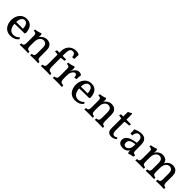

<svg xmlns="http://www.w3.org/2000/svg" viewBox="395 -2276 3847 3847"><g transform="rotate(45 2318.5 -352.5)"><path d="M252 9Q181 9 134 -23Q87 -55 63.5 -109.5Q40 -164 40 -229Q40 -293 65 -347Q90 -401 136.5 -434Q183 -467 247 -467Q312 -467 351.5 -439Q391 -411 410.5 -364Q430 -317 434 -260Q430 -240 419 -226Q402 -226 368 -226Q334 -226 291 -225.5Q248 -225 203 -223.5Q158 -222 118 -220V-271H330Q330 -337 306 -378Q282 -419 238 -419Q214 -419 191 -404.5Q168 -390 153 -353Q138 -316 138 -250Q138 -201 150.5 -154.5Q163 -108 194.5 -77.5Q226 -47 284 -47Q317 -47 349 -61.5Q381 -76 406 -105Q414 -100 421 -91Q428 -82 430 -74Q396 -29 351.5 -10Q307 9 252 9Z M585 -214V-325Q585 -348 580 -363.5Q575 -379 559 -387Q543 -395 510 -396Q510 -407 512 -416Q514 -425 519 -433Q550 -435 590 -445Q630 -455 653 -467Q662 -464 668.5 -454.5Q675 -445 675 -423ZM971 -127Q971 -75 985.5 -57.5Q1000 -40 1030 -40Q1033 -31 1034 -20.5Q1035 -10 1035 3Q1013 2 985 1Q957 0 926 0Q906 0 884 0.5Q862 1 842 1.5Q822 2 807 3Q807 -10 808 -21Q809 -32 812 -40Q848 -40 864.5 -58.5Q881 -77 881 -127V-279Q881 -350 854.5 -375.5Q828 -401 788 -401Q762 -401 736 -384.5Q710 -368 692.5 -331.5Q675 -295 675 -234V-127Q675 -77 690 -58.5Q705 -40 744 -40Q747 -31 748 -20.5Q749 -10 749 3Q735 2 715 1.5Q695 1 672.5 0.5Q650 0 630 0Q610 0 588 0.5Q566 1 546 1.5Q526 2 511 3Q511 -10 512 -21Q513 -32 516 -40Q555 -40 570 -58.5Q585 -77 585 -127V-325L675 -423Q675 -411 673.5 -396Q672 -381 668 -364Q671 -369 674 -375.5Q677 -382 683 -390Q700 -413 737.5 -437.5Q775 -462 828 -462Q866 -462 898.5 -446.5Q931 -431 951 -395.5Q971 -360 971 -299Z M1379 -448Q1379 -438 1377 -425.5Q1375 -413 1369 -403Q1340 -403 1314.5 -399.5Q1289 -396 1268 -389V-448ZM1187 -488Q1187 -563 1217.5 -613.5Q1248 -664 1296 -689Q1344 -714 1396 -714Q1435 -714 1455 -706.5Q1475 -699 1491 -689Q1489 -658 1488 -628.5Q1487 -599 1487 -572Q1474 -568 1458.5 -566Q1443 -564 1430 -564Q1430 -604 1412 -631.5Q1394 -659 1352 -659Q1325 -659 1308.5 -642.5Q1292 -626 1284.5 -595Q1277 -564 1277 -519V-222H1187ZM1202 -448V-391Q1177 -398 1151 -400.5Q1125 -403 1107 -403Q1107 -416 1110 -427Q1113 -438 1121 -448ZM1277 -147Q1277 -104 1286 -81Q1295 -58 1315 -50Q1335 -42 1366 -40Q1369 -32 1370 -21Q1371 -10 1371 3Q1355 2 1335 1.5Q1315 1 1292 0.5Q1269 0 1245 0Q1210 0 1171.5 1Q1133 2 1113 3Q1113 -10 1114 -21Q1115 -32 1118 -40Q1145 -42 1160 -49.5Q1175 -57 1181 -75.5Q1187 -94 1187 -127V-227H1277Z M1614 -147Q1614 -104 1623 -81Q1632 -58 1651.5 -50Q1671 -42 1703 -40Q1706 -32 1707 -21Q1708 -10 1708 3Q1693 2 1672.5 1.5Q1652 1 1628.5 0.5Q1605 0 1582 0Q1547 0 1508 1Q1469 2 1450 3Q1450 -10 1451 -21Q1452 -32 1455 -40Q1481 -42 1496.5 -49.5Q1512 -57 1518 -75.5Q1524 -94 1524 -127V-227H1614ZM1614 -293V-214H1524V-325L1614 -423Q1614 -388 1608 -361Q1602 -334 1597 -307ZM1592 -301Q1603 -329 1609 -347Q1615 -365 1622 -377Q1644 -412 1674 -435Q1704 -458 1743 -458Q1781 -458 1812 -434Q1809 -418 1807.5 -397Q1806 -376 1805.5 -355Q1805 -334 1805 -316Q1796 -313 1780.5 -310Q1765 -307 1748 -307Q1746 -355 1732.5 -370Q1719 -385 1699 -385Q1681 -385 1661.5 -365.5Q1642 -346 1628 -314Q1614 -282 1614 -243ZM1524 -214V-325Q1524 -348 1519 -363.5Q1514 -379 1498 -387Q1482 -395 1449 -396Q1449 -407 1451 -416Q1453 -425 1458 -433Q1489 -435 1529 -445Q1569 -455 1592 -467Q1601 -464 1607.5 -454.5Q1614 -445 1614 -423Z M2084 9Q2013 9 1966 -23Q1919 -55 1895.5 -109.5Q1872 -164 1872 -229Q1872 -293 1897 -347Q1922 -401 1968.5 -434Q2015 -467 2079 -467Q2144 -467 2183.5 -439Q2223 -411 2242.5 -364Q2262 -317 2266 -260Q2262 -240 2251 -226Q2234 -226 2200 -226Q2166 -226 2123 -225.5Q2080 -225 2035 -223.5Q1990 -222 1950 -220V-271H2162Q2162 -337 2138 -378Q2114 -419 2070 -419Q2046 -419 2023 -404.5Q2000 -390 1985 -353Q1970 -316 1970 -250Q1970 -201 1982.5 -154.5Q1995 -108 2026.5 -77.5Q2058 -47 2116 -47Q2149 -47 2181 -61.5Q2213 -76 2238 -105Q2246 -100 2253 -91Q2260 -82 2262 -74Q2228 -29 2183.5 -10Q2139 9 2084 9Z M2417 -214V-325Q2417 -348 2412 -363.5Q2407 -379 2391 -387Q2375 -395 2342 -396Q2342 -407 2344 -416Q2346 -425 2351 -433Q2382 -435 2422 -445Q2462 -455 2485 -467Q2494 -464 2500.5 -454.5Q2507 -445 2507 -423ZM2803 -127Q2803 -75 2817.5 -57.5Q2832 -40 2862 -40Q2865 -31 2866 -20.5Q2867 -10 2867 3Q2845 2 2817 1Q2789 0 2758 0Q2738 0 2716 0.5Q2694 1 2674 1.5Q2654 2 2639 3Q2639 -10 2640 -21Q2641 -32 2644 -40Q2680 -40 2696.5 -58.5Q2713 -77 2713 -127V-279Q2713 -350 2686.5 -375.5Q2660 -401 2620 -401Q2594 -401 2568 -384.5Q2542 -368 2524.5 -331.5Q2507 -295 2507 -234V-127Q2507 -77 2522 -58.5Q2537 -40 2576 -40Q2579 -31 2580 -20.5Q2581 -10 2581 3Q2567 2 2547 1.5Q2527 1 2504.5 0.5Q2482 0 2462 0Q2442 0 2420 0.5Q2398 1 2378 1.5Q2358 2 2343 3Q2343 -10 2344 -21Q2345 -32 2348 -40Q2387 -40 2402 -58.5Q2417 -77 2417 -127V-325L2507 -423Q2507 -411 2505.5 -396Q2504 -381 2500 -364Q2503 -369 2506 -375.5Q2509 -382 2515 -390Q2532 -413 2569.5 -437.5Q2607 -462 2660 -462Q2698 -462 2730.5 -446.5Q2763 -431 2783 -395.5Q2803 -360 2803 -299Z M3111 9Q3052 9 3023.5 -21.5Q2995 -52 2995 -120V-391Q2980 -396 2964 -399Q2948 -402 2923 -404Q2923 -417 2925 -426.5Q2927 -436 2932 -448H2995V-580Q3015 -585 3034.5 -596Q3054 -607 3069 -620Q3079 -616 3082 -608Q3085 -600 3085 -568V-448H3215Q3215 -438 3213 -426.5Q3211 -415 3206 -404Q3170 -402 3140 -399Q3110 -396 3085 -391V-141Q3085 -108 3092 -86.5Q3099 -65 3112 -55Q3125 -45 3143 -45Q3164 -45 3179.5 -51Q3195 -57 3209 -69Q3222 -54 3224 -36Q3207 -17 3175 -4Q3143 9 3111 9Z M3597 9Q3586 4 3579.5 -9Q3573 -22 3573 -50Q3573 -59 3574 -71.5Q3575 -84 3578 -94H3580Q3577 -78 3566.5 -59.5Q3556 -41 3539 -27Q3522 -12 3496 -2.5Q3470 7 3433 7Q3370 7 3337 -21.5Q3304 -50 3304 -99Q3304 -138 3322.5 -165.5Q3341 -193 3370.5 -211.5Q3400 -230 3434.5 -241Q3469 -252 3502 -258Q3535 -264 3560 -268Q3560 -309 3558.5 -332Q3557 -355 3552.5 -368.5Q3548 -382 3539 -392Q3527 -407 3511.5 -414.5Q3496 -422 3477 -422Q3444 -422 3425 -401.5Q3406 -381 3398 -354Q3390 -327 3389 -306Q3378 -306 3361 -307.5Q3344 -309 3337 -313Q3339 -338 3337.5 -369Q3336 -400 3332 -422Q3372 -443 3418 -455Q3464 -467 3502 -467Q3539 -467 3565.5 -456.5Q3592 -446 3608 -429Q3634 -404 3642 -363.5Q3650 -323 3650 -256V-146Q3650 -118 3654 -101Q3658 -84 3671.5 -77Q3685 -70 3712 -68Q3712 -58 3711 -45Q3710 -32 3706 -22Q3681 -20 3650.5 -12Q3620 -4 3597 9ZM3461 -48Q3483 -48 3506 -62.5Q3529 -77 3544.5 -108Q3560 -139 3560 -189V-227Q3534 -224 3506.5 -218.5Q3479 -213 3455 -202Q3431 -191 3416 -171.5Q3401 -152 3401 -119Q3401 -82 3419 -65Q3437 -48 3461 -48Z M3789 3Q3789 -10 3790 -21Q3791 -32 3794 -40Q3834 -42 3848.5 -59.5Q3863 -77 3863 -127V-325Q3863 -348 3858 -363.5Q3853 -379 3837 -387Q3821 -395 3788 -396Q3788 -407 3790 -416Q3792 -425 3797 -433Q3814 -434 3839.5 -439.5Q3865 -445 3889 -452.5Q3913 -460 3926 -467Q3935 -464 3941.5 -455Q3948 -446 3948 -427Q3948 -410 3946.5 -389Q3945 -368 3940 -328L3930 -327Q3944 -364 3950.5 -377.5Q3957 -391 3960 -395Q3976 -418 4013 -442.5Q4050 -467 4103 -467Q4145 -467 4180 -448Q4215 -429 4231 -383Q4235 -371 4235 -350H4232Q4241 -375 4252 -390Q4268 -413 4305 -437.5Q4342 -462 4395 -462Q4432 -462 4464.5 -446.5Q4497 -431 4516.5 -395.5Q4536 -360 4536 -299V-127Q4536 -92 4542.5 -74Q4549 -56 4562.5 -49Q4576 -42 4596 -40Q4599 -31 4600 -20.5Q4601 -10 4601 3Q4578 2 4550 1Q4522 0 4492 0Q4472 0 4451 0.5Q4430 1 4410 1.5Q4390 2 4373 3Q4373 -10 4374 -21Q4375 -32 4378 -40Q4404 -42 4419.5 -49.5Q4435 -57 4441 -75.5Q4447 -94 4447 -127V-279Q4447 -350 4421.5 -375.5Q4396 -401 4355 -401Q4330 -401 4304 -384.5Q4278 -368 4261 -331.5Q4244 -295 4244 -234V-127Q4244 -75 4260 -58.5Q4276 -42 4314 -40Q4317 -31 4318 -20.5Q4319 -10 4319 3Q4294 2 4261.5 1Q4229 0 4200 0Q4171 0 4139.5 1Q4108 2 4081 3Q4081 -10 4082 -21Q4083 -32 4086 -40Q4112 -42 4127.5 -49.5Q4143 -57 4149 -75.5Q4155 -94 4155 -127V-284Q4155 -354 4129.5 -380Q4104 -406 4063 -406Q4038 -406 4012 -389.5Q3986 -373 3969 -336.5Q3952 -300 3952 -239V-127Q3952 -77 3967 -59.5Q3982 -42 4022 -40Q4025 -31 4026 -20.5Q4027 -10 4027 3Q4010 2 3989 1.5Q3968 1 3947 0.5Q3926 0 3908 0Q3890 0 3868.5 0.5Q3847 1 3826 1.5Q3805 2 3789 3Z"/></g></svg>

Font: Vollkorn
Style: Regular
Weight: 400
Designer: Friedrich Althausen
Foundry: Friedrich Althausen
Version: Version 4.104